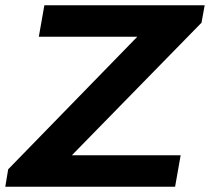

<svg xmlns="http://www.w3.org/2000/svg" viewBox="-26 -707 795 727"><path d="M-6 0 5 -66 494 -568H121L142 -687H749L737 -621L246 -119H658L637 0Z"/></svg>

Font: Archivo SemiExpanded SemiBold
Style: Italic
Weight: 600
Width: 6
Italic angle: -10°
Designer: Hector Gatti
Foundry: Omnibus-Type
Version: Version 2.001